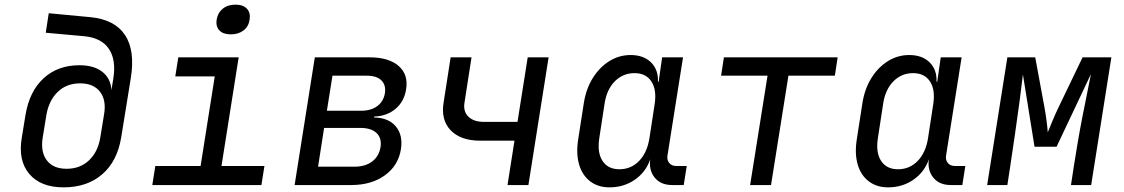

<svg xmlns="http://www.w3.org/2000/svg" viewBox="-20 -797 4840 827"><path d="M254 10Q155 10 106 -48Q57 -106 74 -205L90 -303Q107 -404 168 -460Q229 -516 322 -516Q385 -516 421 -487.5Q457 -459 460 -409L468 -458Q481 -539 449 -586.5Q417 -634 343 -641L177 -656L190 -740L370 -723Q474 -713 518.5 -646Q563 -579 543 -458L502 -205Q485 -102 420 -46Q355 10 254 10ZM267 -70Q325 -70 363.5 -106.5Q402 -143 412 -205L428 -303Q439 -365 411 -401.5Q383 -438 325 -438Q267 -438 229 -401.5Q191 -365 180 -303L164 -205Q154 -143 181.5 -106.5Q209 -70 267 -70Z M636 0 649 -82H844L905 -468H735L748 -550H1008L934 -82H1119L1106 0ZM974 -649Q941 -649 925 -666Q909 -683 913 -712Q918 -742 939.5 -759.5Q961 -777 994 -777Q1027 -777 1043.5 -759.5Q1060 -742 1055 -712Q1051 -683 1029 -666Q1007 -649 974 -649Z M1249 0 1336 -550H1572Q1655 -550 1697.5 -512.5Q1740 -475 1729 -411Q1721 -360 1684 -328.5Q1647 -297 1592 -295L1591 -291Q1653 -290 1684.5 -253Q1716 -216 1707 -155Q1696 -84 1638 -42Q1580 0 1493 0ZM1388 -320H1536Q1578 -320 1605 -340Q1632 -360 1638 -396Q1643 -431 1622.5 -451Q1602 -471 1560 -471H1412ZM1350 -79H1506Q1553 -79 1582.5 -101Q1612 -123 1619 -163Q1625 -202 1602 -224Q1579 -246 1532 -246H1376Z M2166 0 2196 -191H2049Q1964 -191 1921 -236Q1878 -281 1891 -357L1921 -550H2011L1981 -357Q1974 -318 1997 -295Q2020 -272 2065 -272H2209L2253 -550H2343L2256 0Z M2605 10Q2556 10 2522 -16Q2488 -42 2474.5 -88Q2461 -134 2470 -194L2495 -355Q2505 -416 2534 -462Q2563 -508 2605 -534Q2647 -560 2696 -560Q2752 -560 2784 -528.5Q2816 -497 2814 -445H2817L2832 -550H2922L2855 -127Q2852 -107 2863 -94.5Q2874 -82 2893 -82H2938L2925 0H2875Q2826 0 2800 -32Q2774 -64 2781 -111Q2762 -56 2714.5 -23Q2667 10 2605 10ZM2648 -68Q2698 -68 2732.5 -103.5Q2767 -139 2777 -200L2800 -350Q2809 -411 2785.5 -446.5Q2762 -482 2713 -482Q2663 -482 2628 -446.5Q2593 -411 2584 -350L2561 -200Q2552 -139 2575.5 -103.5Q2599 -68 2648 -68Z M3211 0 3286 -471H3086L3098 -550H3588L3576 -471H3376L3301 0Z M3805 10Q3756 10 3722 -16Q3688 -42 3674.5 -88Q3661 -134 3670 -194L3695 -355Q3705 -416 3734 -462Q3763 -508 3805 -534Q3847 -560 3896 -560Q3952 -560 3984 -528.5Q4016 -497 4014 -445H4017L4032 -550H4122L4055 -127Q4052 -107 4063 -94.5Q4074 -82 4093 -82H4138L4125 0H4075Q4026 0 4000 -32Q3974 -64 3981 -111Q3962 -56 3914.5 -23Q3867 10 3805 10ZM3848 -68Q3898 -68 3932.5 -103.5Q3967 -139 3977 -200L4000 -350Q4009 -411 3985.5 -446.5Q3962 -482 3913 -482Q3863 -482 3828 -446.5Q3793 -411 3784 -350L3761 -200Q3752 -139 3775.5 -103.5Q3799 -68 3848 -68Z M4232 0 4319 -550H4439L4478 -339Q4484 -307 4488 -275.5Q4492 -244 4493 -227Q4500 -244 4513 -275.5Q4526 -307 4542 -340L4643 -550H4767L4680 0H4593L4606 -85Q4613 -130 4622 -183Q4631 -236 4641.5 -290Q4652 -344 4662 -392.5Q4672 -441 4679 -478L4531 -165H4436L4386 -476Q4381 -431 4372 -364Q4363 -297 4352.5 -224Q4342 -151 4332 -85L4319 0Z"/></svg>

Font: JetBrains Mono NL
Style: Italic
Weight: 400
Italic angle: -9°
Monospace: yes
Designer: Philipp Nurullin, Konstantin Bulenkov
Foundry: JetBrains
Version: Version 2.305; ttfautohint (v1.8.4.7-5d5b)